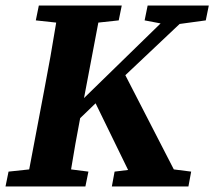

<svg xmlns="http://www.w3.org/2000/svg" viewBox="-24 -677 778 697"><path d="M501 -603 512 -657H734L723 -603L628 -590L431 -404L607 -62L670 -54L660 0H382L392 -54L441 -60L323 -302L267 -248Q249 -155 234 -62L297 -54L286 0H-4L7 -54L82 -62L136 -347Q148 -409 159 -471Q170 -533 180 -595L106 -603L117 -657H418L407 -603L333 -595L281 -321L559 -592Z"/></svg>

Font: Source Serif Pro
Style: Bold Italic
Weight: 700
Italic angle: -12°
Designer: Frank Grießhammer
Foundry: Adobe Systems Incorporated
Version: Version 3.001;hotconv 1.0.111;makeotfexe 2.5.65597